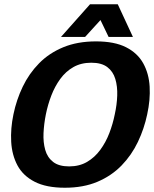

<svg xmlns="http://www.w3.org/2000/svg" viewBox="-20 -870 722 900"><path d="M284 10Q197 10 142.5 -18Q88 -46 62 -94.5Q36 -143 32.5 -205Q29 -267 43 -334Q57 -402 86.5 -463.5Q116 -525 163 -573Q210 -621 276.5 -648.5Q343 -676 430 -676Q517 -676 571 -648.5Q625 -621 651.5 -573Q678 -525 681.5 -463.5Q685 -402 670 -334Q656 -267 626.5 -205Q597 -143 550 -94.5Q503 -46 437 -18Q371 10 284 10ZM304 -90Q352 -90 388 -111Q424 -132 450 -167.5Q476 -203 492.5 -246Q509 -289 518 -334Q528 -379 529.5 -422Q531 -465 520.5 -500Q510 -535 483 -555.5Q456 -576 408 -576Q360 -576 324 -555.5Q288 -535 262.5 -500Q237 -465 220.5 -422Q204 -379 195 -334Q186 -289 184 -246Q182 -203 192 -167.5Q202 -132 229 -111Q256 -90 304 -90ZM266 -697 402 -850H532L603 -697H489L451 -776L379 -697Z"/></svg>

Font: Epunda Sans
Style: Bold Italic
Weight: 700
Italic angle: -12.0243°
Designer: Simon Atzbach
Foundry: typofactur
Version: Version 2.204; ttfautohint (v1.8.4.7-5d5b)